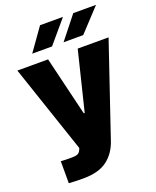

<svg xmlns="http://www.w3.org/2000/svg" viewBox="-168 -832 921 1130"><g transform="rotate(-20 292.5 -267.5)"><path d="M64.5 196.3V58.6Q89.8 60.5 133.8 60.5Q156.2 60.5 169.2 55.2Q182.1 49.8 189.5 32.2L193.4 22.5L6.8 -530.3H199.2L288.1 -160.2H293.9L384.8 -530.3H578.1L382.8 45.9Q358.9 118.2 305.2 158.7Q251.5 199.2 155.3 199.2Q101.1 199.2 64.5 196.3ZM431.6 -735.4H574.2L442.4 -593.8H319.3ZM223.6 -735.4H367.2L247.1 -593.8H123Z"/></g></svg>

Font: Pretendard Std Black
Style: Regular
Weight: 900
Designer: Base glyphs from Inter by Rasmus Andersson; Hangeul glyphs from Noto Sans CJK(Source Han Sans) by Jang Soo-young and Kan
Foundry: Kil Hyung-jin
Version: Version 1.309